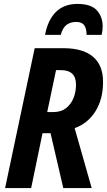

<svg xmlns="http://www.w3.org/2000/svg" viewBox="-20 -960 547 980"><path d="M6 0 157 -714H304Q403 -714 454.5 -670.5Q506 -627 506 -542Q506 -453 466.5 -391Q427 -329 361 -306L448 0H303L238 -280H197L139 0ZM252 -388Q291 -388 316.5 -407.5Q342 -427 355 -459Q368 -491 368 -528Q368 -602 291 -602H266L221 -388ZM210 -782Q224 -858 265.5 -899Q307 -940 375 -940Q445 -940 474.5 -907Q504 -874 504 -826Q504 -805 499 -782H422Q422 -814 410 -831Q398 -848 369 -848Q339 -848 319.5 -833Q300 -818 290 -782Z"/></svg>

Font: Noto Sans Condensed
Style: Bold Italic
Weight: 700
Width: 3
Italic angle: -12°
Designer: Monotype Design Team
Foundry: Monotype Imaging Inc.
Version: Version 2.013; ttfautohint (v1.8.4.7-5d5b)